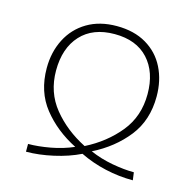

<svg xmlns="http://www.w3.org/2000/svg" viewBox="-85 -619 732 717"><g transform="rotate(15 281.0 -260.5)"><path d="M282 -531Q349 -531 396.5 -503Q444 -475 468.5 -426Q493 -377 493 -315Q493 -223 442.5 -159Q392 -95 312 -55Q353 -37 399.5 -28.5Q446 -20 484 -20L488 10Q434 10 381 -2Q328 -14 281 -37Q236 -15 180 -2.5Q124 10 75 10V-20Q113 -20 160 -28.5Q207 -37 248 -55Q169 -95 119 -158Q69 -221 69 -312Q69 -374 94.5 -424Q120 -474 168 -502.5Q216 -531 282 -531ZM281 -67Q358 -106 408 -167.5Q458 -229 458 -315Q458 -400 412 -450Q366 -500 282 -500Q198 -500 151.5 -449.5Q105 -399 105 -312Q105 -228 154.5 -167Q204 -106 281 -67Z"/></g></svg>

Font: FiraGO UltraLight
Style: Regular
Weight: 200
Designer: bBox Type
Foundry: bBox Type GmbH
Version: Version 1.001